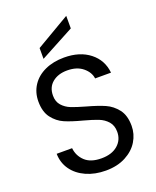

<svg xmlns="http://www.w3.org/2000/svg" viewBox="-169 -1031 924 1135"><g transform="rotate(-20 293.5 -463.0)"><path d="M57 -186H154Q159 -137 194.5 -103.5Q230 -70 298 -70Q363 -70 400.5 -102.5Q438 -135 438 -186Q438 -226 416 -251Q394 -276 361 -289Q328 -302 272 -317Q203 -335 161.5 -353Q120 -371 90.5 -409.5Q61 -448 61 -513Q61 -570 90 -614Q119 -658 171.5 -682Q224 -706 292 -706Q390 -706 452.5 -657Q515 -608 523 -527H423Q418 -567 381 -597.5Q344 -628 283 -628Q226 -628 190 -598.5Q154 -569 154 -516Q154 -478 175.5 -454Q197 -430 228.5 -417.5Q260 -405 317 -389Q386 -370 428 -351.5Q470 -333 500 -294.5Q530 -256 530 -190Q530 -139 503 -94Q476 -49 423 -21Q370 7 298 7Q229 7 174.5 -17.5Q120 -42 89 -85.5Q58 -129 57 -186ZM389 -854 176 -740V-808L389 -933Z"/></g></svg>

Font: Poppins A&M
Style: Regular-A&M
Weight: 400
Designer: Ninad Kale (Devanagari), Jonny Pinhorn (Latin)
Foundry: Indian Type Foundry
Version: 4.004